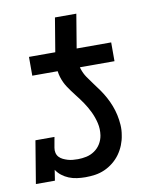

<svg xmlns="http://www.w3.org/2000/svg" viewBox="-79 -735 657 805"><g transform="rotate(-10 250.0 -333.0)"><path d="M424 -450H74V-530H186L210 -674H301L277 -530H424ZM220 8Q202 8 184 5.5Q166 3 150 -3.5Q134 -10 120.5 -20.5Q107 -31 98 -45L91 0H10L40 -181H121L113 -136Q111 -125 113.5 -114.5Q116 -104 123 -96.5Q130 -89 139.5 -84.5Q149 -80 159 -77Q169 -74 180 -73Q191 -72 202 -72Q220 -72 238.5 -76Q257 -80 273 -91Q289 -102 299 -118.5Q309 -135 312 -154Q316 -181 310 -206.5Q304 -232 293 -255Q282 -278 268 -298.5Q254 -319 238.5 -338.5Q223 -358 209 -379Q195 -400 187.5 -424.5Q180 -449 181 -476Q182 -503 186 -530H277Q273 -508 272.5 -486Q272 -464 278.5 -443.5Q285 -423 296.5 -406Q308 -389 320.5 -372.5Q333 -356 345 -339Q357 -322 367 -303.5Q377 -285 384.5 -265.5Q392 -246 396.5 -225.5Q401 -205 402.5 -183Q404 -161 400 -139Q397 -118 389 -98Q381 -78 368.5 -60.5Q356 -43 338.5 -29Q321 -15 301.5 -6.5Q282 2 261.5 5Q241 8 220 8Z"/></g></svg>

Font: Iosevka Curly Slab MdObl
Style: Regular
Weight: 500
Italic angle: -9°
Monospace: yes
Designer: Belleve Invis
Foundry: Belleve Invis
Version: Version 11.0.0; ttfautohint (v1.8.3)